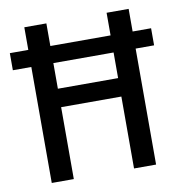

<svg xmlns="http://www.w3.org/2000/svg" viewBox="-76 -729 752 800"><g transform="rotate(-10 300.0 -329.5)"><path d="M79.1 -563V-658.7H172.4V-563H427.2V-658.7H520.5V-563H598.6V-490.7H520.5V0H427.2V-304.2H172.4V0H79.1V-490.7H1V-563ZM427.2 -382.3V-490.7H172.4V-382.3Z"/></g></svg>

Font: Liberation Mono
Style: Regular
Weight: 400
Monospace: yes
Designer: Steve Matteson
Foundry: Ascender Corporation
Version: Version 2.1.5